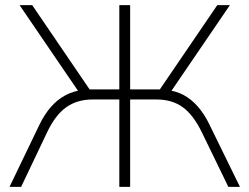

<svg xmlns="http://www.w3.org/2000/svg" viewBox="-20 -725 968 745"><path d="M17 0 132 -239Q152 -281 178 -310.5Q204 -340 236 -356.5Q268 -373 305 -376L292 -359L56 -705H105L338 -363L317 -378H443V-705H485V-378H613L590 -363L823 -705H872L636 -359L623 -376Q661 -373 692 -356.5Q723 -340 748.5 -310.5Q774 -281 794 -239L911 0H866L764 -210Q730 -280 688.5 -309.5Q647 -339 588 -339H485V0H443V-339H340Q279 -339 236.5 -308.5Q194 -278 162 -210L62 0Z"/></svg>

Font: Nunito Sans 12pt ExtraLight
Style: Regular
Weight: 200
Designer: Vernon Adams
Foundry: Vernon Adams
Version: Version 3.101;gftools[0.9.27]